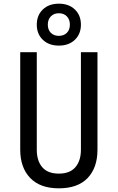

<svg xmlns="http://www.w3.org/2000/svg" viewBox="-20 -1014 640 1044"><path d="M300 10Q198 10 144 -46.5Q90 -103 90 -200V-730H180V-200Q180 -140 209.5 -105Q239 -70 300 -70Q360 -70 390 -105Q420 -140 420 -200V-730H510V-200Q510 -102 456.5 -46Q403 10 300 10ZM300 -766Q246 -766 213 -797.5Q180 -829 180 -880Q180 -931 213 -962.5Q246 -994 300 -994Q354 -994 387 -962.5Q420 -931 420 -880Q420 -829 387 -797.5Q354 -766 300 -766ZM300 -819Q327 -819 343.5 -835.5Q360 -852 360 -880Q360 -908 343.5 -925Q327 -942 300 -942Q273 -942 256.5 -925Q240 -908 240 -880Q240 -852 256.5 -835.5Q273 -819 300 -819Z"/></svg>

Font: JetBrainsMonoNL NFM
Style: Regular
Weight: 400
Monospace: yes
Designer: Philipp Nurullin, Konstantin Bulenkov
Foundry: JetBrains
Version: Version 2.304; ttfautohint (v1.8.4.7-5d5b);Nerd Fonts 3.3.0